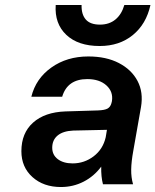

<svg xmlns="http://www.w3.org/2000/svg" viewBox="-20 -741 625 772"><path d="M585 -721Q568 -644 514 -600Q460 -556 381 -556Q294 -556 246.5 -601Q199 -646 204 -721H308Q307 -683 325 -662.5Q343 -642 382 -642Q419 -642 444 -662.5Q469 -683 480 -721ZM516 -135Q508 -91 507.5 -59.5Q507 -28 515 0H394Q386 -31 387 -71Q358 -32 316 -10.5Q274 11 225 11Q155 11 110.5 -29Q66 -69 66 -133Q66 -206 113 -248Q160 -290 243 -293L374 -297Q401 -298 412.5 -304.5Q424 -311 428 -326L430 -334Q436 -372 408 -397.5Q380 -423 331 -423Q251 -423 230 -352H106Q124 -425 186.5 -469.5Q249 -514 335 -514Q407 -514 458 -487.5Q509 -461 533 -415.5Q557 -370 547 -311ZM190 -147Q190 -118 212.5 -101Q235 -84 272 -84Q319 -84 356.5 -112.5Q394 -141 405 -189L410 -219L274 -216Q233 -214 211.5 -196Q190 -178 190 -147Z"/></svg>

Font: Overused Grotesk SemiBold
Style: Italic
Weight: 600
Italic angle: -10°
Version: Version 0.003